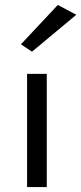

<svg xmlns="http://www.w3.org/2000/svg" viewBox="-20 -760 330 780"><path d="M290 -700 110 -550 65 -580 215 -740ZM90 -460H170V0H90Z"/></svg>

Font: Jost
Style: Regular
Weight: 400
Version: Version 3.500